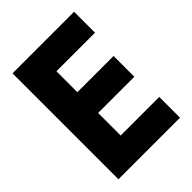

<svg xmlns="http://www.w3.org/2000/svg" viewBox="-207 -814 915 915"><g transform="rotate(-45 250.0 -357.0)"><path d="M45 0V-714H460V-573H200V-432H444V-292H200V-140H460V0Z"/></g></svg>

Font: Noto Sans Mono ExtraCondensed Black
Style: Regular
Weight: 900
Width: 2
Designer: Monotype Design Team
Foundry: Monotype Imaging Inc.
Version: Version 2.014